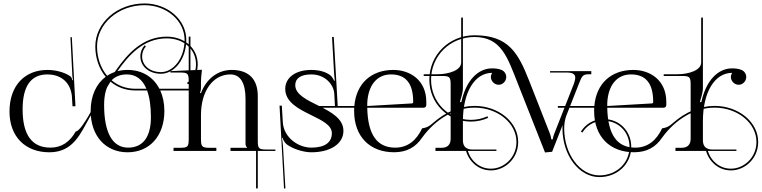

<svg xmlns="http://www.w3.org/2000/svg" viewBox="-20 -874 4411 1112"><path d="M400 -258 417 -259 396 -659 388 -658 399 -435C399.7 -421 402 -417 404 -410L400 -409C397 -419 394 -427 386 -433C349 -458 297 -469 255 -469C124 -469 35 -379 35 -228C35 -81 128 8 266 8C405 8 446.9 -102 499.7 -195.2C546.1 -277 608.4 -388.6 660.4 -462.2C724.6 -553.1 810.1 -651.8 945.7 -651.8C1041 -651.8 1115.2 -591 1115.2 -500.7C1115.2 -449.9 1091.6 -415.8 1062.9 -393.5L1069.1 -385.6C1099.6 -409.4 1125.2 -446.4 1125.2 -500.8C1125.2 -597.5 1045.1 -661.8 945.7 -661.8C804.6 -661.8 716.5 -559.1 652.3 -468C599.8 -393.6 537.2 -281.7 491 -200.1C476.1 -175 439 -113 419 -113C385 -53 338 -19 272 -19C167 -19 111 -90 111 -241C111 -378 161 -443 255 -443C321 -443 385 -408 396 -321Z M719 -469C673.5 -469 633.3 -457 600.4 -435.2C562.9 -479.9 542 -540.4 542 -605C542 -736.9 665.2 -844 817 -844C945.1 -844 1049 -754 1049 -643C1049 -539.9 987.2 -456.2 911 -456.2C851.7 -456.2 803 -492.5 803 -548C803 -570 812 -591 825 -605L818 -612C803 -596 793 -573 793 -548C793 -486.4 847 -446.7 911.5 -446.7C992.9 -446.7 1059 -534.7 1059 -643C1059 -759.5 950.6 -854 817 -854C659.7 -854 532 -742.4 532 -605C532 -538 553.5 -475.6 592.1 -429.3C537.3 -388.5 505 -318.8 505 -231C505 -87.6 590.6 8 719 8C846.8 8 932 -87.6 932 -231C932 -275.9 923.6 -316 908.1 -350H1087V-360H903.2C868 -428.2 802.6 -469 719 -469ZM715 -443C766.7 -443 804.8 -414.6 827.9 -360H764C709.3 -360 662.7 -378.4 626.5 -409C648.2 -431.4 677.9 -443 715 -443ZM722 -19C631.6 -19 583 -105.5 583 -266C583 -326 595.5 -371.5 619.7 -401.4C657.6 -369.3 706.6 -350 764 -350H831.8C846.5 -310.4 854 -258.4 854 -195C854 -80.6 807.8 -19 722 -19Z M985 0H1233V-18H1198C1150 -18 1144 -23 1144 -71V-208C1144 -346 1213 -443 1314 -443C1372 -443 1402 -394 1402 -301V-46C1402 -30 1404 -27 1411 -20V-18H1315V0H1463V217H1473V0H1575V-8H1526C1478 -8 1473 -13 1473 -61V-318C1473 -416 1420 -469 1322 -469C1239 -469 1174 -415 1144 -335H1139V-338C1142 -346 1144 -353 1144 -369V-405C1144 -423 1147 -443 1149 -463V-470L1083 -467.1V-662H1073V-466.7L967 -462V-454H1020C1068 -454 1073 -449 1073 -401V-93V-71C1073 -23 1068 -18 1020 -18H985Z M1969 -116C1969 -185.8 1899.6 -224.3 1830 -259.1C1760.1 -294.1 1690 -325.4 1690 -381C1690 -421 1723 -443 1783 -443C1863 -443 1913.1 -384.2 1916 -331L1920 -258L1936 -259L1913 -660L1903 -659.4L1915 -448C1915.7 -438 1918.2 -414 1919 -407L1915 -406C1913.2 -412.7 1903 -430 1893 -438C1868 -457 1831 -469 1783 -469C1692 -469 1632 -425 1632 -359C1632 -282.2 1709.9 -242.9 1782 -207.5C1844.1 -176.9 1902 -149.3 1902 -103C1902 -48 1860 -19 1783 -19C1708 -19 1623.3 -76.8 1618 -166L1612.2 -262H1599L1625 218L1633 217L1619 -27C1618.4 -37 1614.7 -68 1613 -75L1616 -76C1623.3 -55 1635 -42 1642 -37C1673 -14 1733 8 1783 8C1895 8 1969 -42 1969 -116Z M2107 -260V-275C2111 -382 2165 -443 2244 -443C2328 -443 2373 -394 2373 -284C2373 -278 2370 -275.3 2365 -275ZM2107 -250H2431C2442 -250 2449 -255 2449 -266V-284C2449 -409 2356 -469 2258 -469C2131.1 -469 2043.3 -391.5 2032.2 -260H1821V-250H2031.5C2031.2 -243.8 2031 -237.4 2031 -231C2031 -82 2123 7.8 2262.3 7.8C2335.7 7.8 2387.7 -21.3 2425.1 -77.4C2500.5 -181.2 2611.5 -250.6 2728.7 -250.6C2861.3 -250.6 2971.1 -162.1 2971.1 -51.7C2971.1 39.9 2897.7 102.9 2823.5 102.9C2741.8 102.9 2694.1 36.4 2685.8 -16.4L2675.9 -14.9C2684.8 41.8 2736.2 112.9 2823.6 112.9C2903.1 112.9 2981.1 45.6 2981.1 -51.8C2981.1 -168.1 2866.4 -260.7 2728.5 -260.7C2641.7 -260.7 2558.7 -223.8 2490.3 -163.9C2463.7 -139.7 2449 -134.3 2424.8 -130.7C2390.6 -58.8 2340.3 -18.9 2268.5 -18.9C2164 -19 2110 -94 2107 -250Z M2502 0H2855V-8H2715C2680 -8 2661 -26 2661 -61V-172C2661 -340 2729 -452 2830 -452V-451C2826 -445 2823 -437 2823 -428C2823 -404 2844 -383 2868 -383C2892 -383 2912 -404 2912 -428C2912 -448 2899 -464 2882 -470C2866 -476 2849 -478 2830 -478C2747 -478 2678.5 -406.5 2652 -283H2644V-285C2648.5 -299 2661 -339 2661 -363V-393V-405V-772H2651V-512C2651 -466 2577 -444 2514 -444H2434V-434H2537C2585 -434 2590 -429 2590 -381V-71C2590 -36 2572 -18 2537 -18H2502Z M3404.6 -462H3165.6V-454H3262.6C3300.2 -454 3311.6 -442 3311.6 -423.7C3311.6 -414.2 3308.6 -403.1 3304.6 -391L3194.6 -111C3184.6 -87 3181.6 -72 3181.6 -69V-67H3172.6V-69C3172.6 -73 3170.1 -86.8 3162.6 -106L3045.6 -404C2981.8 -566.4 2926.4 -669.7 2727.7 -669.7C2581.8 -669.7 2466.6 -556.4 2466.6 -412.8C2466.6 -278.2 2571 -169.8 2707.6 -169.8C2743.6 -169.8 2777.7 -177.9 2807.3 -191.5L2803.2 -200.5C2774.8 -187.6 2742.1 -179.8 2707.6 -179.8C2576.6 -179.8 2476.6 -283.5 2476.6 -412.8C2476.6 -550.8 2587.2 -659.7 2727.7 -659.7C2883.6 -659.7 2919.3 -540.9 2978.6 -391L3136.6 9L3177.6 5L3238.3 -149.2C3237.8 -143 3237.6 -136.8 3237.6 -130.6C3237.6 25.2 3333.4 151.7 3451.5 151.7C3556.8 151.7 3636 74.6 3636 -22.9C3636 -116.1 3566.5 -184.5 3476.8 -184.5C3412.8 -184.5 3369.4 -151.2 3344.3 -111.7L3352.8 -106.3C3376.4 -143.5 3416.6 -174.5 3476.8 -174.5C3561 -174.5 3626 -110.7 3626 -22.9C3626 68.7 3551.8 141.7 3451.5 141.7C3338.9 141.7 3247.6 19.7 3247.6 -130.6C3247.6 -153.9 3251.1 -177.8 3258.8 -201.2L3333.6 -391C3350.8 -434.9 3355.6 -444 3391.6 -444H3404.6Z M3497 -260V-275C3501 -382 3555 -443 3634 -443C3718 -443 3763 -394 3763 -284C3763 -278 3760 -275.3 3755 -275ZM3497 -250H3821C3832 -250 3839 -255 3839 -266V-284C3839 -409 3746 -469 3648 -469C3521.1 -469 3433.3 -391.5 3422.2 -260H3211V-250H3421.5C3421.2 -243.8 3421 -237.4 3421 -231C3421 -82 3513 7.8 3652.3 7.8C3725.7 7.8 3777.7 -21.3 3815.1 -77.4C3890.5 -181.2 4001.5 -250.6 4118.7 -250.6C4251.3 -250.6 4361.1 -162.1 4361.1 -51.7C4361.1 39.9 4287.7 102.9 4213.5 102.9C4131.8 102.9 4084.1 36.4 4075.8 -16.4L4065.9 -14.9C4074.8 41.8 4126.2 112.9 4213.6 112.9C4293.1 112.9 4371.1 45.6 4371.1 -51.8C4371.1 -168.1 4256.4 -260.7 4118.5 -260.7C4031.7 -260.7 3948.7 -223.8 3880.3 -163.9C3853.7 -139.7 3839 -134.3 3814.8 -130.7C3780.6 -58.8 3730.3 -18.9 3658.5 -18.9C3554 -19 3500 -94 3497 -250Z M3892 0H4245V-8H4105C4070 -8 4051 -26 4051 -61V-172C4051 -340 4119 -452 4220 -452V-451C4216 -445 4213 -437 4213 -428C4213 -404 4234 -383 4258 -383C4282 -383 4302 -404 4302 -428C4302 -448 4289 -464 4272 -470C4256 -476 4239 -478 4220 -478C4137 -478 4068.5 -406.5 4042 -283H4034V-285C4038.5 -299 4051 -339 4051 -363V-393V-405V-772H4041V-512C4041 -466 3967 -444 3904 -444H3824V-434H3927C3975 -434 3980 -429 3980 -381V-71C3980 -36 3962 -18 3927 -18H3892Z"/></svg>

Font: FoglihtenNo04
Style: Regular
Weight: 500
Designer: gluk (gluksza@wp.pl)
Foundry: gluk (gluksza@wp.pl)
Version: Version 0.70